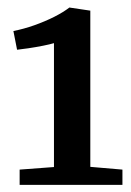

<svg xmlns="http://www.w3.org/2000/svg" viewBox="-20 -926 358 523"><path d="M127 -471V-808.5Q117.5 -805.5 97.5 -801.5Q77.5 -797.5 57.2 -794.5Q37 -791.5 26.5 -790.5L16.5 -841.5Q44.5 -847 73.5 -857.2Q102.5 -867.5 127.8 -880.2Q153 -893 169 -905.5L226 -897V-471.5L313.5 -464V-422.5H33.5V-464Z"/></svg>

Font: Merriweather 28pt SemiBold
Style: Regular
Weight: 600
Version: Version 2.100